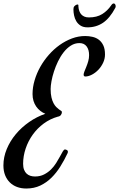

<svg xmlns="http://www.w3.org/2000/svg" viewBox="-76 -981 691 1114"><path d="M76.2 112.8Q47.4 112.8 22.9 103.8Q-1.5 94.7 -19 77.4Q-36.6 60.1 -46.4 35.4Q-56.2 10.7 -56.2 -21Q-56.2 -69.3 -36.9 -116Q-17.6 -162.6 15.6 -202.4Q48.8 -242.2 93 -272.9Q137.2 -303.7 187 -320.8Q171.4 -327.1 157.7 -337.9Q144 -348.6 134 -363Q124 -377.4 118.4 -395.5Q112.8 -413.6 112.8 -435.1Q112.8 -474.6 124.8 -515.1Q136.7 -555.7 157.7 -593Q178.7 -630.4 207.5 -663.1Q236.3 -695.8 270.3 -720Q304.2 -744.1 341.8 -758.1Q379.4 -772 418 -772Q439.5 -772 460.2 -767.3Q481 -762.7 497.1 -750.7Q513.2 -738.8 523.2 -718Q533.2 -697.3 533.2 -665Q533.2 -640.1 522.5 -617.2Q511.7 -594.2 494.9 -576.4Q478 -558.6 457.5 -547.9Q437 -537.1 418 -537.1Q415 -537.1 412.1 -539.8Q409.2 -542.5 409.2 -546.9Q409.2 -555.2 414.1 -567.1Q418.9 -579.1 425 -594Q431.2 -608.9 436 -626Q440.9 -643.1 440.9 -661.1Q440.9 -692.9 426.5 -711.9Q412.1 -731 384.8 -731Q357.9 -731 335 -716.3Q312 -701.7 293.5 -678Q274.9 -654.3 260.7 -625Q246.6 -595.7 237.1 -566.2Q227.5 -536.6 222.7 -509.8Q217.8 -482.9 217.8 -464.8Q217.8 -435.5 222.7 -415.3Q227.5 -395 234.9 -381.6Q242.2 -368.2 250.5 -359.9Q258.8 -351.6 266.1 -346.4Q273.4 -341.3 278.3 -338.1Q283.2 -335 283.2 -331.1Q283.2 -321.3 277.1 -313.5Q271 -305.7 259.8 -304.2Q214.8 -291.5 177.7 -264.2Q140.6 -236.8 114 -199.7Q87.4 -162.6 72.8 -118.9Q58.1 -75.2 58.1 -30.8Q58.1 -10.3 63.7 3.9Q69.3 18.1 78.6 26.6Q87.9 35.2 100.3 39.1Q112.8 43 127 43Q156.7 43 179.7 31.2Q202.6 19.5 220 2.2Q237.3 -15.1 250 -35.4Q262.7 -55.7 272 -73Q281.2 -90.3 288.1 -102.1Q294.9 -113.8 300.8 -113.8Q305.7 -113.8 311.8 -110.6Q317.9 -107.4 317.9 -100.1Q317.9 -98.6 317.4 -96.4Q316.9 -94.2 315.9 -91.8Q297.4 -52.2 274.4 -15.4Q251.5 21.5 222.7 50Q193.8 78.6 157.7 95.7Q121.6 112.8 76.2 112.8ZM351.1 -937Q351.6 -939.9 354 -943.1Q356.4 -946.3 359.9 -949Q363.3 -951.7 367.2 -953.4Q371.1 -955.1 374 -955.1Q378.9 -955.1 378.9 -950.2Q378.9 -949.7 378.9 -944.3Q378.9 -939 380.4 -931.2Q381.8 -923.3 385.3 -914.3Q388.7 -905.3 395.3 -897.7Q401.9 -890.1 412.8 -885Q423.8 -879.9 439.9 -879.9Q485.8 -879.9 516.8 -899.2Q547.9 -918.5 569.3 -950.2Q576.2 -960.9 584 -960.9Q588.9 -960.9 592 -956.1Q595.2 -951.2 595.2 -944.8Q595.2 -942.4 594.7 -940.4Q594.2 -938.5 593.3 -936Q561.5 -876 522 -849.1Q482.4 -822.3 432.1 -822.3Q407.2 -822.3 391.4 -832.5Q375.5 -842.8 366.5 -858.2Q357.4 -873.5 353.8 -891.6Q350.1 -909.7 350.1 -925.3Q350.1 -928.2 350.6 -931.2Q351.1 -934.1 351.1 -937Z"/></svg>

Font: Mervale Script
Style: Regular
Weight: 400
Designer: Astigmatic (AOETI)
Foundry: Astigmatic (AOETI)
Version: Version 1.000